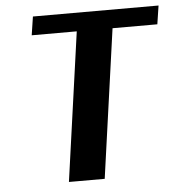

<svg xmlns="http://www.w3.org/2000/svg" viewBox="-49 -696 692 743"><g transform="rotate(-5 297.0 -325.0)"><path d="M594 -650 583 -578H409L328 0H189L270 -578H95L106 -650Z"/></g></svg>

Font: Arsenal
Style: Bold Italic
Weight: 700
Italic angle: -9°
Designer: Andrij Shevchenko
Foundry: Stairsfor.com
Version: Version 1.000